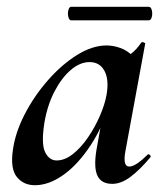

<svg xmlns="http://www.w3.org/2000/svg" viewBox="-20 -533 484 566"><path d="M83 13Q49 13 29.5 -11.5Q10 -36 18 -91Q25 -142 52.5 -195.5Q80 -249 120.5 -295.5Q161 -342 206.5 -370.5Q252 -399 294 -399Q314 -399 335 -391.5Q356 -384 371.5 -367.5Q387 -351 389 -324L329 -357Q346 -359 364.5 -373Q383 -387 396 -407Q398 -410 403.5 -408Q409 -406 408 -404L350 -89Q341 -42 361 -42Q371 -42 385 -51.5Q399 -61 415 -77Q418 -80 422 -76Q426 -72 423 -69Q392 -32 364.5 -11.5Q337 9 311 9Q279 9 267.5 -14.5Q256 -38 264 -89L289 -229L310 -246Q286 -164 248 -106Q210 -48 167 -17.5Q124 13 83 13ZM147 -60Q171 -60 195 -79Q219 -98 239.5 -128Q260 -158 274.5 -191.5Q289 -225 294 -253Q302 -298 288 -324Q274 -350 244 -350Q216 -350 189 -327Q162 -304 141 -264Q120 -224 111 -172Q101 -109 113 -84.5Q125 -60 147 -60ZM190 -473Q184 -473 181.5 -483Q179 -493 181.5 -503Q184 -513 190 -513H418Q425 -513 427.5 -503Q430 -493 427.5 -483Q425 -473 418 -473Z"/></svg>

Font: Cormorant Light
Style: Italic
Weight: 300
Italic angle: -10°
Designer: Christian Thalmann (Catharsis Fonts)
Foundry: Catharsis Fonts
Version: Version 4.000